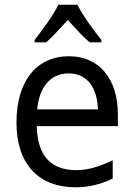

<svg xmlns="http://www.w3.org/2000/svg" viewBox="-20 -786 570 816"><path d="M127 -616V-606H176C203 -629 236 -666 268 -701C300 -666 331 -631 361 -606H411V-616C377 -659 331 -721 309 -766H228C207 -722 163 -662 127 -616ZM301 10C357 10 407 -2 459 -27V-105C406 -80 359 -63 304 -63C198 -63 140 -121 136 -250H481V-300C481 -448 404 -547 273 -547C135 -547 50 -441 50 -265C50 -88 145 10 301 10ZM396 -321H138C147 -417 195 -474 272 -474C351 -474 394 -412 396 -321Z"/></svg>

Font: Noto Sans Mono Condensed
Style: Regular
Weight: 400
Width: 3
Designer: Monotype Design Team
Foundry: Monotype Imaging Inc.
Version: Version 2.014